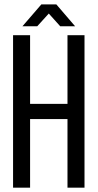

<svg xmlns="http://www.w3.org/2000/svg" viewBox="-20 -862 448 882"><path d="M204.1 -799.8 150.9 -741.2H83L169.9 -841.8H238.8L325.2 -741.2H256.8ZM290 -314.9H118.2V0H40V-700.2H118.2V-384.8H290V-700.2H368.2V0H290Z"/></svg>

Font: Bebas Neue Regular
Style: Regular
Weight: 400
Designer: Ryoichi Tsunekawa
Foundry: Ryoichi Tsunekawa
Version: Version 001.003